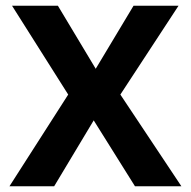

<svg xmlns="http://www.w3.org/2000/svg" viewBox="-20 -650 666 670"><path d="M22 -630H182L314 -410L446 -630H603L400 -320L613 0H451L307 -230L169 0H13L218 -320Z"/></svg>

Font: Holmes&Hills Bold
Style: Bold
Weight: 500
Designer: Noopur Datye, Girish Dalvi, Yashodeep Gholap, Pallavi Karambelkar
Foundry: Ek Type
Version: ""